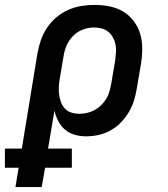

<svg xmlns="http://www.w3.org/2000/svg" viewBox="-65 -548 685 783"><path d="M-2 215 11 136H-45V58H24L88 -332Q93 -359 102 -385Q111 -411 127 -435Q143 -459 165 -477.5Q187 -496 213 -507.5Q239 -519 266 -523.5Q293 -528 320 -528Q351 -528 381.5 -522Q412 -516 437 -501Q462 -486 480 -462.5Q498 -439 506.5 -410.5Q515 -382 515 -350.5Q515 -319 510 -288L493 -188Q489 -163 481.5 -138.5Q474 -114 460.5 -91Q447 -68 428 -48.5Q409 -29 385.5 -16Q362 -3 336.5 2.5Q311 8 286 8Q262 8 239.5 1.5Q217 -5 200 -19.5Q183 -34 172.5 -54.5Q162 -75 157 -97L131 58H228V136H119L105 215ZM258 -84Q274 -84 289.5 -87.5Q305 -91 319.5 -98.5Q334 -106 346 -117.5Q358 -129 367 -143Q376 -157 380.5 -172.5Q385 -188 388 -203L405 -303Q407 -319 408 -335.5Q409 -352 406 -367Q403 -382 395.5 -395.5Q388 -409 376.5 -418.5Q365 -428 349.5 -432Q334 -436 318 -436Q296 -436 273 -427.5Q250 -419 233 -401.5Q216 -384 206.5 -362Q197 -340 194 -317L179 -229Q176 -212 175 -195.5Q174 -179 176 -163Q178 -147 183.5 -132Q189 -117 199.5 -105.5Q210 -94 225.5 -89Q241 -84 258 -84Z"/></svg>

Font: Iosevka Etoile SmBdObl
Style: Regular
Weight: 600
Italic angle: -9°
Designer: Belleve Invis
Foundry: Belleve Invis
Version: Version 15.5.2; ttfautohint (v1.8.4)